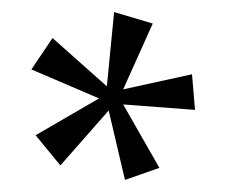

<svg xmlns="http://www.w3.org/2000/svg" viewBox="-20 -665 375 318"><path d="M157 -522 169 -645 233 -626 184 -517 298 -542 303 -483 184 -492 244 -387 187 -367 160 -482 80 -391 39 -441 144 -502 32 -550 67 -602Z"/></svg>

Font: Tajawal Light
Style: Regular
Weight: 300
Designer: Boutros Fonts
Foundry: Created by Boutros International 2017
Version: Version 1.700